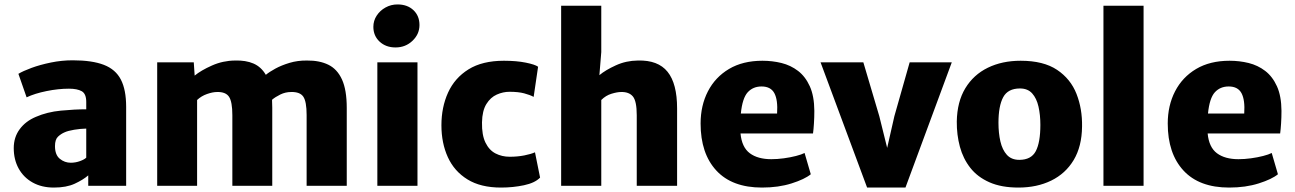

<svg xmlns="http://www.w3.org/2000/svg" viewBox="-20 -838 5841 866"><path d="M223 8Q168 8 127.2 -14.8Q86.5 -37.5 64.2 -77.8Q42 -118 42 -170Q42 -219 68.8 -255.2Q95.5 -291.5 142 -311Q192.5 -333 254.5 -339Q316.5 -345 369 -345V-378Q369 -415 348.8 -426.5Q328.5 -438 291 -438Q243 -438 190 -427.2Q137 -416.5 100 -399L63 -505Q83.5 -517.5 122.2 -531.8Q161 -546 209.5 -556Q258 -566 308 -566Q395.5 -566 448.5 -545.5Q501.5 -525 525.2 -479Q549 -433 549 -356V0H378V-47Q355 -27 317.2 -9.5Q279.5 8 223 8ZM228 -179Q228 -139.5 249.8 -121.8Q271.5 -104 299 -104Q321 -104 341.2 -111.5Q361.5 -119 369 -127V-258Q343 -257.5 314.5 -252.8Q286 -248 271 -241Q255.5 -234.5 241.8 -221.8Q228 -209 228 -179Z M689 0V-557H854L858 -497Q886.5 -520.5 936 -542.5Q985.5 -564.5 1040 -565Q1088.5 -566.5 1123.2 -551.5Q1158 -536.5 1179 -500.5Q1194.5 -513.5 1222 -528.5Q1249.5 -543.5 1286 -554.5Q1322.5 -565.5 1365 -565Q1421 -565.5 1461 -546Q1501 -526.5 1522.5 -479.5Q1544 -432.5 1544 -351V0H1363V-319Q1363 -380 1348 -402Q1333 -424 1293 -423Q1267.5 -423 1244.5 -411.8Q1221.5 -400.5 1207 -388Q1208 -371 1208 -352V0H1028V-318Q1028 -379 1013 -401.5Q998 -424 959 -423Q939.5 -423 913.8 -414Q888 -405 869 -387V0Z M1682 0V-557H1863V0ZM1764 -624Q1720.5 -624 1692.2 -650.2Q1664 -676.5 1664 -717Q1664 -744.5 1679 -767.5Q1694 -790.5 1718.8 -804.2Q1743.5 -818 1773 -818Q1817.5 -818 1844.8 -792.2Q1872 -766.5 1872 -725Q1872 -684 1840.5 -654Q1809 -624 1764 -624Z M1971 -273Q1971 -354.5 2001 -420.5Q2031 -486.5 2093.2 -525.2Q2155.5 -564 2253 -564Q2309.5 -564 2351.5 -555.5Q2393.5 -547 2407 -537L2387 -401Q2370.5 -410 2344.2 -417Q2318 -424 2278 -424Q2249 -424 2220.8 -411.5Q2192.5 -399 2173.8 -368.8Q2155 -338.5 2154 -286Q2153 -228.5 2169.8 -194.5Q2186.5 -160.5 2215.2 -145.8Q2244 -131 2279 -131Q2314.5 -131 2344.8 -137Q2375 -143 2393 -151L2416 -37Q2393 -13 2343.5 -2.5Q2294 8 2240 8Q2148 8 2088.5 -28.8Q2029 -65.5 2000 -129Q1971 -192.5 1971 -273Z M2511 0V-812H2692V-603L2683.5 -499Q2711 -522 2757.5 -543.2Q2804 -564.5 2857 -565Q2948 -567.5 2991 -514.2Q3034 -461 3034 -349V0H2852V-318Q2852 -382 2834.5 -403Q2817 -424 2781 -423Q2764 -423 2738.2 -415.2Q2712.5 -407.5 2692 -387V0Z M3417 8Q3282 8 3211 -68.8Q3140 -145.5 3140 -281Q3140 -362 3173 -426Q3206 -490 3268.2 -527Q3330.5 -564 3419 -564Q3463.5 -564 3505 -553.8Q3546.5 -543.5 3579.5 -518.2Q3612.5 -493 3632.5 -449Q3652.5 -405 3653 -338Q3653 -308 3651.2 -281Q3649.5 -254 3647 -236H3320Q3326 -173.5 3362 -146.8Q3398 -120 3459 -120Q3486 -120 3515.5 -124Q3545 -128 3570.2 -134.5Q3595.5 -141 3609 -148L3637 -52Q3609.5 -29.5 3550.5 -10.8Q3491.5 8 3417 8ZM3415 -448Q3376.5 -448 3352.5 -421.8Q3328.5 -395.5 3321.5 -326H3485Q3489 -387 3472.8 -417.5Q3456.5 -448 3415 -448Z M3891 8 3681 -557H3874L3946 -314L3981.5 -171L4014 -314L4083 -557H4273L4064 8Z M4573.5 8Q4496.5 8 4442.8 -15.8Q4389 -39.5 4356.5 -81Q4324 -122.5 4309.5 -176.2Q4295 -230 4295.5 -290Q4297 -379 4334 -440Q4371 -501 4435.5 -532.5Q4500 -564 4583.5 -564Q4686.5 -564 4747.8 -523Q4809 -482 4835.5 -414.5Q4862 -347 4860.5 -267Q4859.5 -177.5 4822.8 -116.2Q4786 -55 4721.5 -23.5Q4657 8 4573.5 8ZM4577.5 -117Q4631 -117 4651.8 -156.2Q4672.5 -195.5 4672.5 -275Q4672.5 -320 4664 -357.2Q4655.5 -394.5 4635.5 -416.8Q4615.5 -439 4580.5 -439Q4526 -439 4504.8 -399.5Q4483.5 -360 4483.5 -284Q4483.5 -238 4492.2 -200Q4501 -162 4521.5 -139.5Q4542 -117 4577.5 -117Z M4957 0V-812H5138V0Z M5524 8Q5389 8 5318 -68.8Q5247 -145.5 5247 -281Q5247 -362 5280 -426Q5313 -490 5375.2 -527Q5437.5 -564 5526 -564Q5570.5 -564 5612 -553.8Q5653.5 -543.5 5686.5 -518.2Q5719.5 -493 5739.5 -449Q5759.5 -405 5760 -338Q5760 -308 5758.2 -281Q5756.5 -254 5754 -236H5427Q5433 -173.5 5469 -146.8Q5505 -120 5566 -120Q5593 -120 5622.5 -124Q5652 -128 5677.2 -134.5Q5702.5 -141 5716 -148L5744 -52Q5716.5 -29.5 5657.5 -10.8Q5598.5 8 5524 8ZM5522 -448Q5483.5 -448 5459.5 -421.8Q5435.5 -395.5 5428.5 -326H5592Q5596 -387 5579.8 -417.5Q5563.5 -448 5522 -448Z"/></svg>

Font: Merriweather Sans Black
Style: Regular
Weight: 900
Designer: Eben Sorkin
Foundry: Eben Sorkin
Version: Version 1.008; ttfautohint (v1.7.19-72a1) -l 8 -r 50 -G 200 